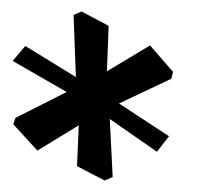

<svg xmlns="http://www.w3.org/2000/svg" viewBox="-20 -688 343 334"><path d="M171 -481 176 -380 162 -374 114 -399 117 -470 45 -426 3 -472 7 -483 96 -528 2 -582 24 -608 112 -554 108 -662 122 -668 169 -643 166 -564 241 -609 281 -563 278 -551 187 -508 274 -451 253 -424Z"/></svg>

Font: Jaini
Style: Regular
Weight: 400
Designer: Girish Dalvi, Maithili Shingre
Foundry: Ek Type
Version: Version 1.001;PS 1.000;hotconv 16.6.51;makeotf.lib2.5.65220